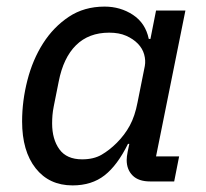

<svg xmlns="http://www.w3.org/2000/svg" viewBox="-20 -550 624 582"><path d="M435 0Q400 0 382 -18Q364 -36 364 -65Q364 -75 367 -90L372 -114H368Q336 -49 297 -18.5Q258 12 200 12Q129 12 88 -40Q47 -92 47 -182Q47 -244 63 -306.5Q79 -369 110.5 -418.5Q142 -468 188.5 -499Q235 -530 297 -530Q345 -530 383 -505Q421 -480 431 -432H436L453 -518H542L453 -76H523L508 0ZM229 -67Q264 -67 288 -81Q312 -95 334 -117Q358 -141 373.5 -169.5Q389 -198 397 -240L419 -350Q422 -367 417 -385Q412 -403 398 -417.5Q384 -432 362.5 -441.5Q341 -451 311 -451Q249 -451 210.5 -413Q172 -375 158 -303L143 -228Q140 -213 139 -200.5Q138 -188 138 -176Q138 -128 160 -97.5Q182 -67 229 -67Z"/></svg>

Font: IBM Plex Sans Text
Style: Italic
Weight: 450
Italic angle: -11°
Designer: Mike Abbink, Paul van der Laan, Pieter van Rosmalen
Foundry: Bold Monday
Version: Version 3.005